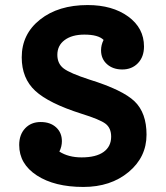

<svg xmlns="http://www.w3.org/2000/svg" viewBox="-20 -730 657 760"><path d="M334 -415Q466 -374 513 -328.5Q560 -283 560 -197Q560 -108 489 -49Q418 10 310 10Q196 10 126 -35.5Q56 -81 56 -156Q56 -197 79.5 -222Q103 -247 141 -247Q179 -247 202 -226Q225 -205 225 -171Q225 -150 215 -130Q251 -107 303 -107Q360 -107 390 -128.5Q420 -150 420 -189Q420 -223 398 -240Q376 -257 302 -280Q173 -321 119.5 -370.5Q66 -420 66 -503Q66 -595 138.5 -652.5Q211 -710 327 -710Q425 -710 487.5 -664.5Q550 -619 550 -546Q550 -505 526 -480Q502 -455 464 -455Q427 -455 403.5 -476Q380 -497 380 -531Q380 -552 390 -572Q369 -593 314 -593Q265 -593 236 -571.5Q207 -550 207 -513Q207 -478 232 -459Q257 -440 334 -415Z"/></svg>

Font: Solway
Style: Bold
Weight: 700
Designer: Mariya V. Pigoulevskaya
Foundry: The Northern Block Ltd.
Version: Version 1.000;hotconv 1.0.109;makeotfexe 2.5.65596